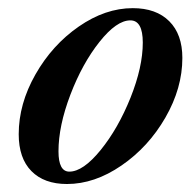

<svg xmlns="http://www.w3.org/2000/svg" viewBox="-20 -445 480 476"><path d="M146 11.2Q89.4 11.2 57.9 -20.8Q26.4 -52.7 26.4 -112.3Q26.4 -187.5 67.9 -260.5Q109.4 -333.5 175.3 -379.2Q241.2 -424.8 309.1 -424.8Q367.2 -424.8 399.7 -392.3Q432.1 -359.9 432.1 -301.3Q432.1 -226.6 390.1 -153.6Q348.1 -80.6 281.2 -34.7Q214.4 11.2 146 11.2ZM151.9 -19.5Q186 -19.5 229.5 -73Q272.9 -126.5 303.5 -202.6Q334 -278.8 334 -339.4Q334 -394.5 303.2 -394.5Q269 -394.5 226.6 -341.1Q184.1 -287.6 154.5 -210.2Q125 -132.8 125 -69.8Q125 -19.5 151.9 -19.5Z"/></svg>

Font: Elstob 18pt SemiBold
Style: Italic
Weight: 600
Italic angle: -20°
Designer: Peter S. Baker
Version: Version 1.015